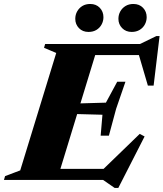

<svg xmlns="http://www.w3.org/2000/svg" viewBox="-62 -907 824 968"><path d="M221.5 -640 160 -666 165.5 -685H435L225.5 0H-42L-36.5 -19L40 -48ZM632 -651 668 -629.5H315L334.5 -685H643.5L726 -725H742.5L712.5 -475.5H683.5ZM516 40.5 457.5 0H125L145.5 -55.5H507.5L440.5 -36.5L642.5 -232L667 -219L534.5 40.5ZM487 -223H445.5L454.5 -328.5L250 -334L266 -383.5L472 -389.5L529 -495H570.5L523.5 -358.5ZM384 -746Q354.5 -746 336 -765.2Q317.5 -784.5 317.5 -812Q317.5 -832.5 327 -849.5Q336.5 -866.5 353.2 -876.8Q370 -887 393 -887Q422.5 -887 441 -867.8Q459.5 -848.5 459.5 -820.5Q459.5 -800.5 450.2 -783.5Q441 -766.5 424.2 -756.2Q407.5 -746 384 -746ZM602 -746Q572.5 -746 553.8 -765.2Q535 -784.5 535 -812Q535 -832.5 544.5 -849.5Q554 -866.5 571 -876.8Q588 -887 610.5 -887Q640.5 -887 659 -867.8Q677.5 -848.5 677.5 -820.5Q677.5 -800.5 668.2 -783.5Q659 -766.5 642 -756.2Q625 -746 602 -746Z"/></svg>

Font: Newsreader 36pt ExtraBold
Style: Italic
Weight: 800
Italic angle: -17°
Designer: Hugues Gentile
Foundry: Production Type
Version: Version 1.003